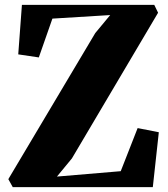

<svg xmlns="http://www.w3.org/2000/svg" viewBox="-20 -764 686 784"><path d="M32 0 14 -32.5 369 -629 430 -702.5 194 -688 138.5 -529.5 54.5 -542 69.5 -744H610L625.5 -712L273.5 -117L212.5 -43L473 -65L542 -241L628.5 -224L604 0Z"/></svg>

Font: Merriweather 96pt Black
Style: Regular
Weight: 900
Version: Version 2.100